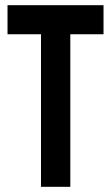

<svg xmlns="http://www.w3.org/2000/svg" viewBox="-20 -720 428 740"><path d="M379 -588H251V0H138V-588H9V-700H379Z"/></svg>

Font: Georama Condensed SemiBold
Style: Regular
Weight: 600
Width: 3
Designer: Jean-Baptiste Levee
Foundry: Production Type
Version: Version 1.000